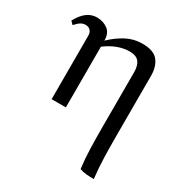

<svg xmlns="http://www.w3.org/2000/svg" viewBox="-162 -577 888 934"><g transform="rotate(30 282.5 -110.5)"><path d="M123 0V-358Q123 -375 113 -385.5Q103 -396 86 -396Q73 -396 61 -389.5Q49 -383 31 -363L15 -379Q55 -455 116 -455Q151 -455 177 -436Q203 -417 203 -375Q239 -410 281 -432.5Q323 -455 371 -455Q435 -455 460 -423.5Q485 -392 485 -340V0Q485 58 486.5 116.5Q488 175 495 234Q475 234 455 232.5Q435 231 415 224Q408 168 406.5 112Q405 56 405 0V-316Q405 -351 389.5 -371Q374 -391 336 -391Q305 -391 271.5 -379Q238 -367 203 -341V0Z"/></g></svg>

Font: Bona Nova
Style: Regular
Weight: 400
Designer: Mateusz Machalski
Foundry: Capitalics
Version: Version 4.001; ttfautohint (v1.8.3)